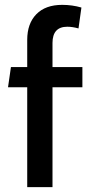

<svg xmlns="http://www.w3.org/2000/svg" viewBox="-20 -770 375 790"><path d="M92 -411H13L25 -494H92V-606Q92 -673 129.5 -711.5Q167 -750 236 -750Q277 -750 315 -739L303 -653Q278 -660 257 -660Q196 -660 196 -593V-494H319V-411H196V0H92Z"/></svg>

Font: Cabin Medium
Style: Regular
Weight: 500
Designer: Pablo Impallari
Foundry: Pablo Impallari. http://www.impallari.com Igino Marini. http://www.ikern.com
Version: Version 2.200